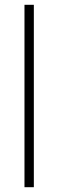

<svg xmlns="http://www.w3.org/2000/svg" viewBox="-20 -831 242 800"><path d="M121 -51V-811H82V-51Z"/></svg>

Font: Noto Sans Tamil UI SemiCondensed ExtraLight
Style: Regular
Weight: 200
Width: 4
Designer: Jelle Bosma - Monotype Design Team
Foundry: Monotype Imaging Inc.
Version: Version 2.004